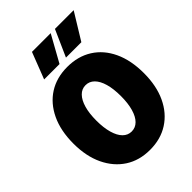

<svg xmlns="http://www.w3.org/2000/svg" viewBox="-266 -1049 1182 1182"><g transform="rotate(-45 325.0 -458.5)"><path d="M326 12Q233 12 164.5 -32.5Q96 -77 57.5 -158Q19 -239 19 -349Q19 -461 57.5 -542Q96 -623 164.5 -666.5Q233 -710 326 -710Q419 -710 488 -666.5Q557 -623 595 -542Q633 -461 633 -349Q633 -239 595 -158Q557 -77 488 -32.5Q419 12 326 12ZM326 -148Q359 -148 383 -172Q407 -196 420 -241.5Q433 -287 433 -349Q433 -413 420 -458Q407 -503 383 -527Q359 -551 326 -551Q293 -551 269 -526.5Q245 -502 232 -457Q219 -412 219 -349Q219 -287 232 -241.5Q245 -196 269 -172Q293 -148 326 -148ZM171 -756 238 -929H401L305 -756ZM361 -756 438 -929H601L495 -756Z"/></g></svg>

Font: Azeret Mono Thin ExtraBold
Style: Regular
Weight: 800
Version: Version 1.002